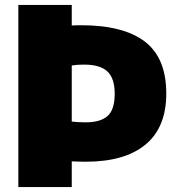

<svg xmlns="http://www.w3.org/2000/svg" viewBox="-20 -760 732 780"><path d="M54.5 0V-740H271.5V-656.5Q280.5 -657 290.5 -657.2Q300.5 -657.5 309 -657.5Q481.5 -657.5 568.5 -591Q655.5 -524.5 655.5 -380Q655.5 -242.5 571.2 -172.8Q487 -103 328 -103Q313 -103 299.2 -103.5Q285.5 -104 271.5 -104.5V0ZM328 -263Q388 -263 417 -288.8Q446 -314.5 446 -379Q446 -442 416.2 -469.8Q386.5 -497.5 322.5 -497.5Q307 -497.5 295.5 -496.8Q284 -496 271.5 -494V-266Q286 -264.5 298.8 -263.8Q311.5 -263 328 -263Z"/></svg>

Font: Encode Sans Condensed Thin Black
Style: Regular
Weight: 900
Version: Version 3.002